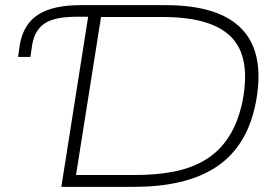

<svg xmlns="http://www.w3.org/2000/svg" viewBox="-20 -725 1085 745"><path d="M218 0 322 -660H276Q193 -660 154 -634.5Q115 -609 105 -552L98 -504H50L57 -552Q71 -632 128.5 -668.5Q186 -705 292 -705H622Q835 -705 922.5 -608Q1010 -511 971 -319Q953 -233 913 -172Q873 -111 813.5 -73.5Q754 -36 675.5 -18Q597 0 501 0ZM275 -46H506Q592 -46 661 -60.5Q730 -75 782 -108Q834 -141 869 -196Q904 -251 921 -332Q954 -502 878 -580.5Q802 -659 611 -659H372Z"/></svg>

Font: Nunito Sans 10pt Expanded ExtraLight
Style: Italic
Weight: 250
Width: 7
Italic angle: -9°
Designer: Vernon Adams
Foundry: Vernon Adams
Version: Version 3.101;gftools[0.9.27]